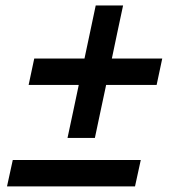

<svg xmlns="http://www.w3.org/2000/svg" viewBox="-20 -664 612 684"><path d="M220.5 -172.5Q231 -220.5 240.5 -266.2Q250 -312 258.5 -351.5L260.5 -361.5H82L102 -455.5H281L283 -465Q291.5 -505 301.2 -550.8Q311 -596.5 321 -644.5H418.5Q408 -596.5 398.5 -550.8Q389 -505 380.5 -465L378.5 -455.5H558L538 -361.5H358L356 -351.5Q347.5 -312 337.8 -266.2Q328 -220.5 318 -172.5ZM5 0 25.5 -94H481.5L461 0Z"/></svg>

Font: Commissioner Medium
Style: Italic
Weight: 500
Italic angle: -12°
Designer: Kostas Bartsokas
Foundry: Kostas Bartsokas
Version: Version 1.000; ttfautohint (v1.8.3)